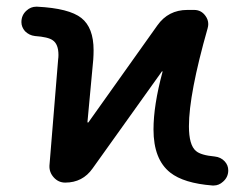

<svg xmlns="http://www.w3.org/2000/svg" viewBox="-20 -575 754 582"><path d="M457 -498Q490.2 -544.9 547.9 -544.9H568.4Q589.8 -544.9 602.5 -527.3Q611.3 -515.6 611.3 -502Q611.3 -496.1 609.4 -489.3Q552.7 -290 552.7 -192.4Q552.7 -134.8 574.2 -117.2Q588.9 -104.5 630.9 -100.6Q649.4 -98.6 661.1 -85.9Q671.9 -74.2 671.9 -58.6Q671.9 -38.1 656.2 -24.4Q643.6 -12.7 627.9 -12.7Q626 -12.7 624 -12.7Q537.1 -19.5 496.1 -51.8Q445.3 -91.8 445.3 -182.6Q445.3 -255.9 472.7 -357.4Q472.7 -358.4 471.7 -358.9Q470.7 -359.4 470.7 -358.4L260.7 -64.5Q230.5 -21.5 177.7 -21.5Q157.2 -21.5 143.1 -37.1Q128.9 -52.7 129.9 -73.2L156.2 -394.5Q157.2 -401.4 157.2 -408.2Q157.2 -441.4 139.6 -453.1Q126 -462.9 85.9 -465.8Q68.4 -467.8 55.7 -480.5Q44.9 -493.2 44.9 -507.8Q44.9 -529.3 60.5 -543Q73.2 -554.7 89.8 -554.7Q91.8 -554.7 92.8 -554.7Q189.5 -549.8 226.6 -520.5Q263.7 -491.2 263.7 -422.9Q263.7 -409.2 262.7 -394.5L245.1 -205.1Q245.1 -204.1 246.1 -203.6Q247.1 -203.1 248 -204.1Z"/></svg>

Font: Gen Jyuu Gothic P Medium
Style: Regular
Weight: 500
Designer: [Source Han Sans]
Ryoko NISHIZUKA  (kana & ideographs); Paul D. Hunt (Latin, Greek & Cyrillic); Wenlong ZHANG  (bopomofo
Version: Version 1.002.20150607